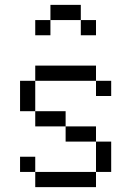

<svg xmlns="http://www.w3.org/2000/svg" viewBox="-20 -770 540 790"><path d="M437.5 -375V-437.5H375V-375ZM375 -625V-687.5H312.5V-625ZM125 -62.5V0H375V-62.5ZM125 -62.5V-125H62.5V-62.5ZM375 -62.5H437.5Q437.5 -62.5 437.5 -187.5H375Q375 -187.5 375 -62.5ZM375 -187.5V-250H250V-187.5ZM250 -250V-312.5H125V-250ZM125 -312.5Q125 -312.5 125 -437.5H62.5Q62.5 -437.5 62.5 -312.5ZM125 -437.5H375V-500H125ZM187.5 -687.5H125V-625H187.5ZM187.5 -687.5H312.5V-750H187.5Z"/></svg>

Font: Unifont
Style: Regular
Weight: 500
Version: Version 13.0.05